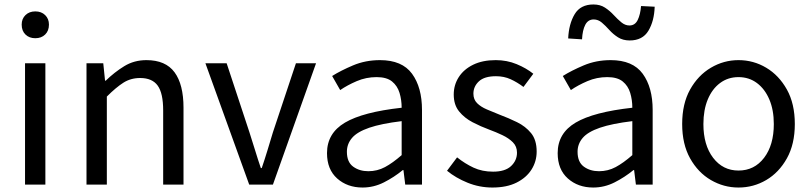

<svg xmlns="http://www.w3.org/2000/svg" viewBox="-20 -826 3627 859"><path d="M92 0V-543H183V0ZM138 -655Q111 -655 94 -671.5Q77 -688 77 -716Q77 -742 94 -758.5Q111 -775 138 -775Q165 -775 182 -758.5Q199 -742 199 -716Q199 -688 182 -671.5Q165 -655 138 -655Z M367 0V-543H442L450 -465H453Q492 -503 536 -530Q580 -557 635 -557Q721 -557 761 -502.5Q801 -448 801 -344V0H710V-332Q710 -409 685.5 -443Q661 -477 607 -477Q565 -477 532 -456Q499 -435 458 -394V0Z M1095 0 899 -543H994L1096 -234Q1109 -194 1121.5 -153Q1134 -112 1147 -74H1151Q1164 -112 1176.5 -153Q1189 -194 1201 -234L1304 -543H1394L1201 0Z M1602 13Q1534 13 1488.5 -27.5Q1443 -68 1443 -141Q1443 -230 1523.5 -277.5Q1604 -325 1777 -344Q1777 -379 1767.5 -410.5Q1758 -442 1734 -461.5Q1710 -481 1665 -481Q1618 -481 1576 -463Q1534 -445 1502 -423L1466 -486Q1504 -510 1559.5 -533.5Q1615 -557 1680 -557Q1779 -557 1823.5 -496Q1868 -435 1868 -334V0H1793L1785 -65H1782Q1743 -33 1697.5 -10Q1652 13 1602 13ZM1628 -60Q1668 -60 1702.5 -78.5Q1737 -97 1777 -132V-284Q1686 -273 1632 -254.5Q1578 -236 1555 -209Q1532 -182 1532 -147Q1532 -101 1560 -80.5Q1588 -60 1628 -60Z M2183 13Q2125 13 2072 -8.5Q2019 -30 1980 -62L2025 -122Q2060 -94 2098.5 -76Q2137 -58 2186 -58Q2240 -58 2266.5 -83Q2293 -108 2293 -143Q2293 -171 2274.5 -189.5Q2256 -208 2227.5 -221.5Q2199 -235 2169 -246Q2131 -260 2094.5 -279Q2058 -298 2034 -327.5Q2010 -357 2010 -403Q2010 -446 2032.5 -481Q2055 -516 2097 -536.5Q2139 -557 2198 -557Q2248 -557 2291.5 -539Q2335 -521 2366 -496L2322 -437Q2294 -458 2264.5 -471.5Q2235 -485 2199 -485Q2147 -485 2122.5 -462Q2098 -439 2098 -407Q2098 -381 2114.5 -364.5Q2131 -348 2158 -336.5Q2185 -325 2215 -313Q2255 -298 2293 -279.5Q2331 -261 2356 -230.5Q2381 -200 2381 -148Q2381 -104 2358 -67.5Q2335 -31 2291 -9Q2247 13 2183 13Z M2634 13Q2566 13 2520.5 -27.5Q2475 -68 2475 -141Q2475 -230 2555.5 -277.5Q2636 -325 2809 -344Q2809 -379 2799.5 -410.5Q2790 -442 2766 -461.5Q2742 -481 2697 -481Q2650 -481 2608 -463Q2566 -445 2534 -423L2498 -486Q2536 -510 2591.5 -533.5Q2647 -557 2712 -557Q2811 -557 2855.5 -496Q2900 -435 2900 -334V0H2825L2817 -65H2814Q2775 -33 2729.5 -10Q2684 13 2634 13ZM2660 -60Q2700 -60 2734.5 -78.5Q2769 -97 2809 -132V-284Q2718 -273 2664 -254.5Q2610 -236 2587 -209Q2564 -182 2564 -147Q2564 -101 2592 -80.5Q2620 -60 2660 -60ZM2797 -645Q2767 -645 2745 -659Q2723 -673 2706 -692Q2689 -711 2672.5 -725Q2656 -739 2636 -739Q2611 -739 2598.5 -715Q2586 -691 2584 -650L2522 -654Q2525 -719 2551 -762.5Q2577 -806 2635 -806Q2665 -806 2686.5 -792Q2708 -778 2725.5 -759Q2743 -740 2760 -726Q2777 -712 2796 -712Q2821 -712 2833 -736.5Q2845 -761 2848 -799L2909 -796Q2907 -732 2881 -688.5Q2855 -645 2797 -645Z M3284 13Q3218 13 3160.5 -20.5Q3103 -54 3067.5 -117.5Q3032 -181 3032 -271Q3032 -362 3067.5 -425.5Q3103 -489 3160.5 -523Q3218 -557 3284 -557Q3351 -557 3408 -523Q3465 -489 3500.5 -425.5Q3536 -362 3536 -271Q3536 -181 3500.5 -117.5Q3465 -54 3408 -20.5Q3351 13 3284 13ZM3284 -63Q3355 -63 3398.5 -120Q3442 -177 3442 -271Q3442 -334 3422 -381Q3402 -428 3366.5 -454.5Q3331 -481 3284 -481Q3237 -481 3201.5 -454.5Q3166 -428 3146.5 -381Q3127 -334 3127 -271Q3127 -177 3170.5 -120Q3214 -63 3284 -63Z"/></svg>

Font: Source Han Sans SC
Style: Regular
Weight: 400
Designer: Ryoko NISHIZUKA 西塚涼子 (kana, bopomofo & ideographs); Paul D. Hunt (Latin, Greek & Cyrillic); Sandoll Communications 산돌커뮤니
Foundry: Adobe
Version: Version 2.002;hotconv 1.0.116;makeotfexe 2.5.65601; ttfautoh